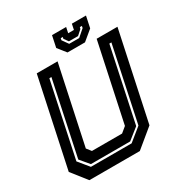

<svg xmlns="http://www.w3.org/2000/svg" viewBox="-194 -991 1069 1131"><g transform="rotate(-30 340.5 -425.0)"><path d="M86 0 5 -103 132 -700H273.5L161 -172L185 -141.5H390L427 -172L539.5 -700H681L554 -103L429 0ZM133 -63.5H410L497 -134L604 -638H590L484 -138L408 -77.5H141L90 -138L196 -638H182L75 -134ZM350.5 -716 306 -772 322.5 -850H418.5L410.5 -812H449.5L457.5 -850H553.5L537 -772L469.5 -716ZM384.5 -755H452.5L499.5 -796L502 -809H488L485.5 -798L452.5 -768.5H390.5L369.5 -798L372 -809H358L355.5 -796Z"/></g></svg>

Font: Tourney Thin
Style: Bold Italic
Weight: 700
Italic angle: -12°
Version: Version 1.015